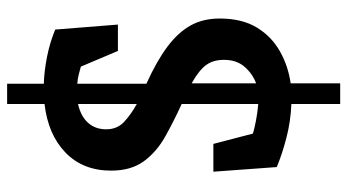

<svg xmlns="http://www.w3.org/2000/svg" viewBox="-238 -597 975 539"><g transform="rotate(-90 249.5 -327.5)"><path d="M227 140V3Q178 1 132 -11Q86 -23 50 -38L37 -216H115L144 -105Q157 -101 180 -96.5Q203 -92 227 -90V-305Q179 -327 136 -351Q93 -375 66.5 -411Q40 -447 40 -503Q40 -582 90.5 -631Q141 -680 227 -690V-795H284V-692Q319 -691 359.5 -683Q400 -675 436 -660L450 -484H376L332 -588Q321 -591 309.5 -594Q298 -597 284 -598V-404Q348 -375 388 -345Q428 -315 447.5 -280Q467 -245 467 -198Q467 -136 442 -94.5Q417 -53 375.5 -29.5Q334 -6 285 1V140ZM285 -96Q312 -106 331.5 -128.5Q351 -151 351 -186Q351 -217 336 -237Q321 -257 285 -277ZM227 -431V-596Q192 -588 174 -567.5Q156 -547 156 -517Q156 -486 177 -466.5Q198 -447 227 -431Z"/></g></svg>

Font: Kreon Medium
Style: Regular
Weight: 500
Version: Version 2.002